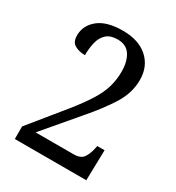

<svg xmlns="http://www.w3.org/2000/svg" viewBox="-174 -832 864 940"><g transform="rotate(30 258.0 -362.0)"><path d="M52 0V-71L209 -264Q258 -325 287 -371.5Q316 -418 328 -459.5Q340 -501 340 -546Q340 -604 317 -639Q294 -674 246 -674Q204 -674 182 -653.5Q160 -633 152 -599.5Q144 -566 144 -527Q111 -527 86.5 -540.5Q62 -554 62 -592Q62 -648 108.5 -686Q155 -724 246 -724Q336 -724 387 -678Q438 -632 438 -556Q438 -483 396 -415.5Q354 -348 281 -264L124 -79H337Q378 -79 393 -100.5Q408 -122 415 -154L419 -172H460L456 0Z"/></g></svg>

Font: Noto Serif Khmer SemiCondensed
Style: Regular
Weight: 400
Width: 4
Designer: Danh Hong and the Monotype Design Team
Foundry: Monotype Imaging Inc.
Version: Version 2.004; ttfautohint (v1.8.4.7-5d5b)